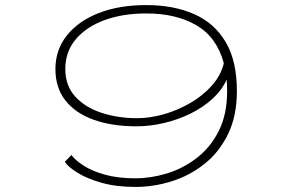

<svg xmlns="http://www.w3.org/2000/svg" viewBox="-20 -726 1140 757"><path d="M513.5 11Q438 11 380.2 -5.5Q322.5 -22 285.5 -45Q248.5 -68 235.5 -88L261.5 -115Q276.5 -94.5 309.2 -73.2Q342 -52 393 -37.5Q444 -23 514 -23Q575.5 -23 639 -42.5Q702.5 -62 756.2 -103.5Q810 -145 842.8 -210.2Q875.5 -275.5 875.5 -367Q875.5 -390.5 873.5 -412Q855 -370.5 817.8 -336.5Q780.5 -302.5 731.2 -278.2Q682 -254 627 -241Q572 -228 518.5 -228Q421.5 -228 349.5 -253.8Q277.5 -279.5 238 -329.8Q198.5 -380 198.5 -454Q198.5 -529 243.2 -585.8Q288 -642.5 368.5 -674.2Q449 -706 556.5 -706Q664 -706 744.5 -670.8Q825 -635.5 869.5 -560.8Q914 -486 914 -367Q914 -269 879.2 -197.5Q844.5 -126 786.2 -79.8Q728 -33.5 657 -11.2Q586 11 513.5 11ZM237.5 -454Q237.5 -387 277.8 -344Q318 -301 382.5 -280.5Q447 -260 520.5 -260Q571 -260 625.8 -275.5Q680.5 -291 730 -319.8Q779.5 -348.5 815 -388.2Q850.5 -428 862.5 -476.5Q835 -579 755 -626Q675 -673 556.5 -673Q464.5 -673 392.5 -646.8Q320.5 -620.5 279 -571.5Q237.5 -522.5 237.5 -454Z"/></svg>

Font: Trispace Expanded Thin
Style: Regular
Weight: 100
Width: 7
Designer: Tyler Finck
Foundry: Etcetera Type Company
Version: Version 1.210; ttfautohint (v1.8.3)